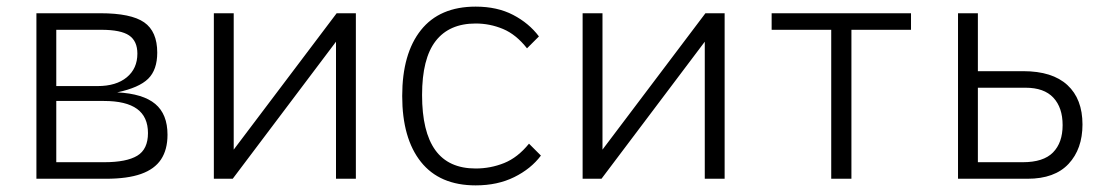

<svg xmlns="http://www.w3.org/2000/svg" viewBox="-20 -540 3340 580"><path d="M90 -500H283Q376 -500 415.5 -472.5Q455 -445 455 -381Q455 -329 427.5 -302Q400 -275 334 -261Q412 -257 449 -226Q486 -195 486 -133Q486 -88 466.5 -58.5Q447 -29 406 -14.5Q365 0 300 0H90ZM275 -280Q331 -280 363 -306.5Q395 -333 395 -378Q395 -416 370 -433Q345 -450 286 -450H150V-280ZM295 -50Q362 -50 394.5 -69.5Q427 -89 427 -138Q427 -187 394 -211Q361 -235 294 -235H150V-50Z M626 -500H686V-88L997 -500H1055V0H995V-414L683 0H626Z M1614 -70Q1584 -30 1533.5 -5Q1483 20 1417 20Q1308 20 1251.5 -51Q1195 -122 1195 -250Q1195 -378 1251.5 -449Q1308 -520 1417 -520Q1482 -520 1530 -495Q1578 -470 1608 -430L1572 -394Q1539 -436 1499.5 -452.5Q1460 -469 1417 -469Q1337 -469 1296 -416Q1255 -363 1255 -253Q1255 -142 1295 -86.5Q1335 -31 1417 -31Q1462 -31 1503 -47.5Q1544 -64 1578 -106Z M1740 -500H1800V-88L2111 -500H2169V0H2109V-414L1797 0H1740Z M2491 -450H2311V-500H2732V-450H2552V0H2491Z M2874 -500H2934V-50H3070Q3132 -50 3161 -79.5Q3190 -109 3190 -162Q3190 -215 3162 -245Q3134 -275 3078 -275H2889V-325H3071Q3159 -325 3204.5 -283Q3250 -241 3250 -164Q3250 -90 3208 -45Q3166 0 3084 0H2874Z"/></svg>

Font: Moderustic Light
Style: Regular
Weight: 300
Designer: Tural Alisoy
Foundry: TAFT Foundry
Version: Version 2.120